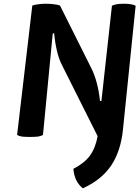

<svg xmlns="http://www.w3.org/2000/svg" viewBox="-20 -735 757 1036"><path d="M264.6 -554.7Q266.6 -554.7 272.5 -554.7Q276.4 -506.8 287.1 -461.9Q296.9 -418 314.5 -383.8Q377.9 -255.9 506.8 0Q495.1 63.5 464.8 105.5Q433.6 146.5 376 175.8Q378.9 211.9 391.6 237.3Q404.3 262.7 426.8 281.2Q526.4 236.3 579.1 159.2Q631.8 81.1 643.6 -37.1Q667 -259.8 711.9 -704.1Q703.1 -709 687.5 -711.9Q671.9 -714.8 649.4 -714.8Q623 -714.8 608.4 -711.9Q593.8 -709 584 -704.1Q565.4 -532.2 527.3 -190.4Q525.4 -190.4 519.5 -190.4Q514.6 -241.2 502 -288.1Q489.3 -335 471.7 -369.1Q416 -481.4 303.7 -705.1Q291 -710 272.5 -711.9Q253.9 -714.8 227.5 -714.8Q203.1 -714.8 186.5 -711.9Q168.9 -710 154.3 -705.1Q127 -472.7 72.3 -6.8Q81.1 -1 98.6 2Q116.2 3.9 140.6 3.9Q166 3.9 184.6 2Q202.1 -1 211.9 -6.8Q229.5 -189.5 264.6 -554.7Z"/></svg>

Font: cl
Style: Bold Italic
Weight: 400
Designer: Mitja Miklavcic
Version: Version 7.504; 2011; Build 1022